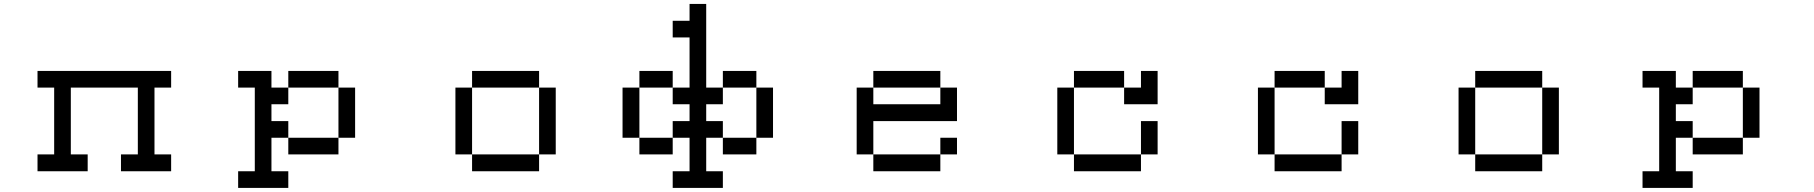

<svg xmlns="http://www.w3.org/2000/svg" viewBox="-20 -796 9040 957"><path d="M167 -26.4H250V-359.4H167V-442.4H833V-359.4H750V-26.4H833V57.6H583V-26.4H667V-359.4H333V-26.4H417V57.6H167Z M1167 57.6H1250V-359.4H1167V-442.4H1333V-359.4H1417V-276.4H1333V-192.4H1417V-109.4H1333V57.6H1417V140.6H1167ZM1417 -109.4H1667V-26.4H1417ZM1667 -109.4V-359.4H1417V-442.4H1667V-359.4H1750V-109.4Z M2250 -26.4V-359.4H2333V-442.4H2667V-359.4H2750V-26.4H2667V-359.4H2333V-26.4H2667V57.6H2333V-26.4Z M3333 57.6H3417V-109.4H3333V-192.4H3417V-276.4H3333V-359.4H3417V-609.4H3333V-692.4H3417V-776.4H3500V-359.4H3583V-276.4H3500V-192.4H3583V-109.4H3500V57.6H3583V140.6H3333ZM3083 -109.4V-359.4H3167V-442.4H3333V-359.4H3167V-109.4H3333V-26.4H3167V-109.4ZM3583 -109.4H3750V-26.4H3583ZM3750 -109.4V-359.4H3583V-442.4H3750V-359.4H3833V-109.4Z M4333 -276.4H4667V-359.4H4333ZM4250 -26.4V-359.4H4333V-442.4H4667V-359.4H4750V-192.4H4333V-26.4ZM4667 -26.4V57.6H4333V-26.4ZM4667 -26.4V-109.4H4750V-26.4Z M5250 -26.4V-359.4H5333V-442.4H5583V-359.4H5667V-442.4H5750V-276.4H5583V-359.4H5333V-26.4H5667V-192.4H5750V-26.4H5667V57.6H5333V-26.4Z M6250 -26.4V-359.4H6333V-442.4H6583V-359.4H6667V-442.4H6750V-276.4H6583V-359.4H6333V-26.4H6667V-192.4H6750V-26.4H6667V57.6H6333V-26.4Z M7250 -26.4V-359.4H7333V-442.4H7667V-359.4H7750V-26.4H7667V-359.4H7333V-26.4H7667V57.6H7333V-26.4Z M8167 57.6H8250V-359.4H8167V-442.4H8333V-359.4H8417V-276.4H8333V-192.4H8417V-109.4H8333V57.6H8417V140.6H8167ZM8417 -109.4H8667V-26.4H8417ZM8667 -109.4V-359.4H8417V-442.4H8667V-359.4H8750V-109.4Z"/></svg>

Font: KH Dot kagurazaka 12
Style: Regular
Weight: 400
Designer: Original version for X68000 by Keitarou Hiraki (http://hp.vector.co.jp/authors/VA000874/) / TrueType conversion by Homem
Version: Version 1.00.20150527